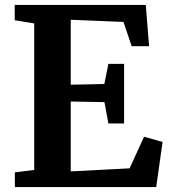

<svg xmlns="http://www.w3.org/2000/svg" viewBox="-20 -763 692 783"><path d="M119.5 -70V-667.5L40 -680.5V-743H574.5L588 -574.5H517L483.5 -673.5L268.5 -682.5V-417.5L405.5 -420.5L422 -502.5H486V-259.5H422L406 -346.5L268.5 -349V-64L508.5 -76.5L567.5 -205.5L643 -184L617 0H40.5V-60Z"/></svg>

Font: Merriweather Light 18pt
Style: Bold
Weight: 700
Version: Version 2.100